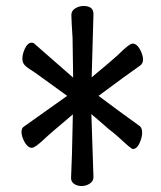

<svg xmlns="http://www.w3.org/2000/svg" viewBox="-20 -690 540 643"><path d="M253 -67Q268 -67 280.5 -75Q293 -83 293 -97L286 -308L345 -257Q360 -246 380 -228Q419 -191 425 -191Q438 -191 447 -210Q456 -229 456 -246Q456 -260 449 -267Q429 -282 409 -296Q389 -310 310 -369Q407 -441 450 -471Q459 -478 459 -490Q459 -506 448.5 -525Q438 -544 424 -544Q413 -544 374 -505Q351 -484 287 -431L293 -643Q293 -670 260 -670Q245 -670 232 -662Q219 -654 219 -640Q219 -624 223 -563L225 -430L97 -542Q93 -547 86 -547Q73 -547 64 -528.5Q55 -510 55 -493Q55 -479 64.5 -470Q74 -461 97 -447L205 -369L60 -266Q52 -261 52 -248Q52 -233 62.5 -214Q73 -195 87 -195Q97 -195 128 -224Q142 -238 224 -307Q221 -147 218 -94Q218 -81 228.5 -74Q239 -67 253 -67Z"/></svg>

Font: LXGW WenKai Mono Lite
Style: Regular
Weight: 400
Monospace: yes
Designer: LXGW / Fontworks Inc.
Foundry: LXGW / Fontworks Inc.
Version: Version 1.520; June 14, 2025